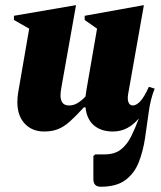

<svg xmlns="http://www.w3.org/2000/svg" viewBox="-20 -490 612 730"><path d="M148 10Q102 10 74 -20Q46 -50 46 -102Q46 -118 49 -138L91 -381L33 -414V-430L266 -470H269L214 -161Q210 -140 210 -127Q210 -110 217.5 -99.5Q225 -89 243 -89Q260 -89 275.5 -98.5Q291 -108 305 -123Q307 -136 309 -150L349 -381L302 -414V-430L524 -470H527L467 -131Q464 -113 468.5 -101Q473 -89 485 -89Q498 -89 513 -104.5Q528 -120 546 -160L568 -153Q552 -113 545.5 -64Q539 -15 531.5 35Q524 85 507.5 127Q491 169 457 194.5Q423 220 363 220Q335 220 335 191V103L342 97H377Q416 97 439.5 78.5Q463 60 478.5 29Q494 -2 508 -40Q488 -16 463.5 -3Q439 10 409 10Q365 10 337.5 -13Q310 -36 305 -82H299Q268 -48 245.5 -28Q223 -8 200.5 1Q178 10 148 10Z"/></svg>

Font: Spectral ExtraBold
Style: Italic
Weight: 800
Italic angle: -10°
Designer: Jean-Baptiste Levee
Foundry: Production Type
Version: Version 2.001